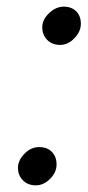

<svg xmlns="http://www.w3.org/2000/svg" viewBox="-20 -557 263 577"><path d="M150 -62.5Q150 -39 130.5 -19.5Q111 0 87.5 0Q64 0 49 -15Q34 -30 34 -52.5Q34 -75 53.5 -95Q73 -115 97.5 -115Q122 -115 136 -100.5Q150 -86 150 -62.5ZM223 -485.5Q223 -462 203.5 -442Q184 -422 160.5 -422Q137 -422 122 -437Q107 -452 107 -475Q107 -498 127.5 -517.5Q148 -537 171.5 -537Q195 -537 209 -523Q223 -509 223 -485.5Z"/></svg>

Font: Economica
Style: Bold Italic
Weight: 700
Designer: Vicente Lamonaca
Foundry: Vicente Lamonaca
Version: Version 1.100